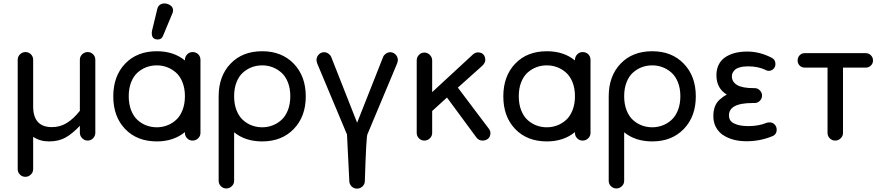

<svg xmlns="http://www.w3.org/2000/svg" viewBox="-20 -821 5206 1128"><path d="M540 -470.2V-41Q540 -22.5 526.9 -8.8Q513.7 4.9 495.1 4.9Q476.6 4.9 462.9 -8.8Q449.2 -22.5 449.2 -41V-82Q405.3 -35.2 364.7 -12.7Q324.2 9.8 268.1 9.8Q214.8 9.8 174.8 -17.1V172.9Q174.8 191.4 161.1 204.6Q147.5 217.8 128.9 217.8Q110.4 217.8 97.2 204.6Q84 191.4 84 172.9V-470.2Q84 -488.8 97.7 -502Q111.3 -515.1 129.9 -515.1Q148.4 -515.1 161.6 -502Q174.8 -488.8 174.8 -470.2V-195.8Q174.8 -74.2 285.2 -74.2Q333 -74.2 372.6 -98.6Q412.1 -123 449.2 -169.9V-470.2Q449.2 -488.8 462.9 -502Q476.6 -515.1 495.1 -515.1Q513.7 -515.1 526.9 -502Q540 -488.8 540 -470.2Z M1111.3 -515.1Q1131.3 -515.1 1144.5 -502.2Q1157.7 -489.3 1157.7 -469.2V-40Q1157.7 -21.5 1144 -8.3Q1130.4 4.9 1111.3 4.9Q1092.8 4.9 1079.6 -8.3Q1066.4 -21.5 1066.4 -40V-44.9Q999.5 9.8 901.4 9.8Q785.2 9.8 715.3 -63Q645.5 -135.7 645.5 -254.9Q645.5 -374 715.3 -447Q785.2 -520 901.4 -520Q1000.5 -520 1066.4 -465.8V-469.2Q1066.4 -487.8 1079.6 -501.5Q1092.8 -515.1 1111.3 -515.1ZM901.4 -73.2Q932.6 -73.2 961.4 -84Q990.2 -94.7 1014.2 -116.2Q1038.1 -137.7 1052.2 -173.8Q1066.4 -210 1066.4 -255.9Q1066.4 -301.8 1052.2 -337.4Q1038.1 -373 1014.2 -394.3Q990.2 -415.5 961.4 -426.3Q932.6 -437 901.4 -437Q869.1 -437 840.3 -426.3Q811.5 -415.5 787.8 -394.3Q764.2 -373 750.2 -337.4Q736.3 -301.8 736.3 -255.9Q736.3 -209.5 750.2 -173.6Q764.2 -137.7 787.8 -116.2Q811.5 -94.7 840.3 -84Q869.1 -73.2 901.4 -73.2ZM996.6 -759.8Q996.6 -748.5 992.7 -742.2L937.5 -609.9Q929.7 -588.9 905.3 -588.9Q902.3 -588.9 892.6 -590.8Q871.6 -598.1 871.6 -625Q871.6 -635.3 872.6 -638.2L904.3 -769Q907.7 -784.2 919.2 -792.5Q930.7 -800.8 946.3 -800.8Q954.6 -800.8 963.4 -797.9Q996.6 -787.1 996.6 -759.8Z M1520.5 -520Q1635.3 -520 1705.8 -446.8Q1776.4 -373.5 1776.4 -254.9Q1776.4 -136.2 1705.8 -63.2Q1635.3 9.8 1520.5 9.8Q1420.9 9.8 1355.5 -43.9V241.2Q1355.5 259.8 1341.8 272.9Q1328.1 286.1 1309.6 286.1Q1291 286.1 1277.8 272.9Q1264.6 259.8 1264.6 241.2V-254.9Q1264.6 -374 1334.5 -447Q1404.3 -520 1520.5 -520ZM1520.5 -73.2Q1551.8 -73.2 1580.6 -84Q1609.4 -94.7 1633.3 -116.2Q1657.2 -137.7 1671.4 -173.8Q1685.5 -210 1685.5 -255.9Q1685.5 -301.8 1671.4 -337.4Q1657.2 -373 1633.3 -394.3Q1609.4 -415.5 1580.6 -426.3Q1551.8 -437 1520.5 -437Q1488.3 -437 1459.5 -426.3Q1430.7 -415.5 1407 -394.3Q1383.3 -373 1369.4 -337.4Q1355.5 -301.8 1355.5 -255.9Q1355.5 -209.5 1369.4 -173.6Q1383.3 -137.7 1407 -116.2Q1430.7 -94.7 1459.5 -84Q1488.3 -73.2 1520.5 -73.2Z M2272.5 -514.2Q2291 -514.2 2304.2 -500.5Q2317.4 -486.8 2317.4 -467.8Q2317.4 -461.4 2312.5 -446.8L2138.2 -30.8Q2131.3 -9.8 2123.5 242.2Q2123.5 260.7 2109.9 273.9Q2096.2 287.1 2077.1 287.1Q2058.6 287.1 2045.4 273.9Q2032.2 260.7 2032.2 242.2L2018.6 -30.8L1844.2 -446.8Q1839.4 -461.4 1839.4 -467.8Q1839.4 -486.8 1852.5 -500.5Q1865.7 -514.2 1884.3 -514.2Q1897 -514.2 1908.4 -506.6Q1919.9 -499 1925.3 -487.8L2078.1 -100.1L2231.4 -487.8Q2236.8 -499 2248.3 -506.6Q2259.8 -514.2 2272.5 -514.2Z M2861.3 -39.1Q2861.3 -19 2848.4 -7.1Q2835.4 4.9 2814.9 4.9Q2792 4.9 2778.3 -14.2L2606 -248L2519 -168.9V-40Q2519 -21.5 2505.4 -8.3Q2491.7 4.9 2473.1 4.9Q2454.6 4.9 2441.4 -8.3Q2428.2 -21.5 2428.2 -40V-465.8Q2428.2 -484.9 2441.4 -498.5Q2454.6 -512.2 2473.1 -512.2Q2491.7 -512.2 2505.4 -498.3Q2519 -484.4 2519 -465.8V-279.8L2757.3 -500Q2772 -513.2 2787.1 -513.2Q2809.1 -513.2 2820.1 -500.7Q2831.1 -488.3 2831.1 -469.2Q2831.1 -452.1 2814 -435.1L2669.9 -306.2L2851.1 -65.9Q2861.3 -52.7 2861.3 -39.1Z M3402.8 -515.1Q3422.9 -515.1 3436 -502.2Q3449.2 -489.3 3449.2 -469.2V-40Q3449.2 -21.5 3435.5 -8.3Q3421.9 4.9 3402.8 4.9Q3384.3 4.9 3371.1 -8.3Q3357.9 -21.5 3357.9 -40V-44.9Q3291 9.8 3192.9 9.8Q3076.7 9.8 3006.8 -63Q2937 -135.7 2937 -254.9Q2937 -374 3006.8 -447Q3076.7 -520 3192.9 -520Q3292 -520 3357.9 -465.8V-469.2Q3357.9 -487.8 3371.1 -501.5Q3384.3 -515.1 3402.8 -515.1ZM3192.9 -73.2Q3224.1 -73.2 3252.9 -84Q3281.7 -94.7 3305.7 -116.2Q3329.6 -137.7 3343.8 -173.8Q3357.9 -210 3357.9 -255.9Q3357.9 -301.8 3343.8 -337.4Q3329.6 -373 3305.7 -394.3Q3281.7 -415.5 3252.9 -426.3Q3224.1 -437 3192.9 -437Q3160.6 -437 3131.8 -426.3Q3103 -415.5 3079.3 -394.3Q3055.7 -373 3041.7 -337.4Q3027.8 -301.8 3027.8 -255.9Q3027.8 -209.5 3041.7 -173.6Q3055.7 -137.7 3079.3 -116.2Q3103 -94.7 3131.8 -84Q3160.6 -73.2 3192.9 -73.2Z M3812 -520Q3926.8 -520 3997.3 -446.8Q4067.9 -373.5 4067.9 -254.9Q4067.9 -136.2 3997.3 -63.2Q3926.8 9.8 3812 9.8Q3712.4 9.8 3647 -43.9V241.2Q3647 259.8 3633.3 272.9Q3619.6 286.1 3601.1 286.1Q3582.5 286.1 3569.3 272.9Q3556.2 259.8 3556.2 241.2V-254.9Q3556.2 -374 3626 -447Q3695.8 -520 3812 -520ZM3812 -73.2Q3843.3 -73.2 3872.1 -84Q3900.9 -94.7 3924.8 -116.2Q3948.7 -137.7 3962.9 -173.8Q3977.1 -210 3977.1 -255.9Q3977.1 -301.8 3962.9 -337.4Q3948.7 -373 3924.8 -394.3Q3900.9 -415.5 3872.1 -426.3Q3843.3 -437 3812 -437Q3779.8 -437 3751 -426.3Q3722.2 -415.5 3698.5 -394.3Q3674.8 -373 3660.9 -337.4Q3647 -301.8 3647 -255.9Q3647 -209.5 3660.9 -173.6Q3674.8 -137.7 3698.5 -116.2Q3722.2 -94.7 3751 -84Q3779.8 -73.2 3812 -73.2Z M4501 -102.1Q4519 -102.1 4531 -89.6Q4543 -77.1 4543 -59.1Q4543 -30.3 4515.6 -20Q4444.8 8.8 4365.7 8.8Q4282.7 8.8 4228 -27.8H4227.1Q4170.9 -68.4 4170.9 -139.2Q4170.9 -201.7 4207 -234.9Q4227.1 -253.4 4250 -265.1Q4189 -302.2 4189 -378.9Q4189 -446.3 4237.8 -482.9Q4288.6 -518.1 4369.6 -518.1Q4444.8 -518.1 4514.6 -481Q4535.6 -470.7 4535.6 -444.8Q4535.6 -427.7 4524.2 -416.3Q4512.7 -404.8 4495.6 -404.8Q4488.3 -404.8 4478 -409.2V-410.2Q4432.6 -431.2 4376 -431.2Q4346.7 -431.2 4326.2 -425.3Q4305.7 -419.4 4296.4 -409.7Q4287.1 -399.9 4283.4 -391.1Q4279.8 -382.3 4279.8 -373Q4279.8 -340.3 4310.1 -321.8Q4339.8 -303.2 4408.7 -303.2H4414.1Q4431.2 -303.2 4444.1 -290Q4457 -276.9 4457 -259.8Q4457 -241.7 4444.1 -228.8Q4431.2 -215.8 4414.1 -215.8H4401.9Q4328.6 -215.8 4293.9 -195.8Q4262.7 -177.7 4262.7 -143.1Q4262.7 -109.9 4292 -96.2Q4322.3 -80.1 4377 -80.1Q4436.5 -80.1 4482.9 -99.1Q4491.7 -102.1 4501 -102.1Z M5065.9 -423.8H4932.6V-40Q4932.6 -21.5 4918.9 -8.3Q4905.3 4.9 4886.7 4.9Q4868.2 4.9 4855 -8.3Q4841.8 -21.5 4841.8 -40V-423.8H4708Q4689.9 -423.8 4678 -435.8Q4666 -447.8 4666 -465.8Q4666 -483.9 4678 -496.3Q4689.9 -508.8 4708 -508.8H5065.9Q5084 -508.8 5096.4 -496.3Q5108.9 -483.9 5108.9 -465.8Q5108.9 -447.8 5096.4 -435.8Q5084 -423.8 5065.9 -423.8Z"/></svg>

Font: Aka-Acid-Varela
Style: Regular
Weight: 400
Designer: Joe Prince, Avraham Cornfeld, Cyberella
Foundry: Joe Prince, Avraham Cornfeld, Cyberella
Version: Version 2.000; ttfautohint (v1.5.33-1714) -l 8 -r 50 -G 200 